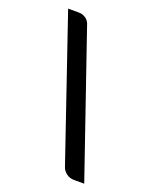

<svg xmlns="http://www.w3.org/2000/svg" viewBox="-138 -763 701 885"><g transform="rotate(20 212.5 -320.5)"><path d="M40.5 -686.5H91.3Q112.8 -686.5 128.2 -675.3Q143.6 -664.1 148.9 -644L386.2 46.4H335.4Q326.2 46.4 316.7 43.5Q307.1 40.5 299.1 34.7Q291 28.8 284.7 20.5Q278.3 12.2 275.4 1.5Z"/></g></svg>

Font: Carlito
Style: Bold Italic
Weight: 700
Italic angle: -7°
Designer: Lukasz Dziedzic
Foundry: tyPoland Lukasz Dziedzic
Version: Version 1.104